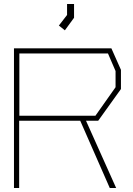

<svg xmlns="http://www.w3.org/2000/svg" viewBox="-20 -942 666 962"><path d="M472 -337H411L562 0H530L382 -337H76V0H50V-700H538L586 -592V-496ZM559 -586 521 -674H77V-362H458L559 -505ZM275 -814 316 -867V-922H351V-853L305 -790Z"/></svg>

Font: Turret Road ExtraLight
Style: Regular
Weight: 275
Designer: Noponies
Foundry: Noponies
Version: Version 1.001; ttfautohint (v1.8)